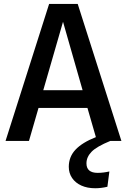

<svg xmlns="http://www.w3.org/2000/svg" viewBox="-20 -728 655 992"><path d="M550.3 0Q479 29.2 452.8 56.4Q426.7 83.6 426.7 115.9Q426.7 165.1 484.6 165.1Q513.3 165.1 545.1 157.9L534.9 236.9Q502.6 244.6 471.8 244.6Q431.3 244.6 400.5 230.8Q369.7 216.9 352.6 191.8Q335.4 166.7 335.4 133.8Q335.4 82.1 370.3 45.1Q405.1 8.2 475.4 -19.5L431.8 -170.3H179L129.7 0H8.7L233.8 -707.7H381.5L607.2 0ZM305.6 -615.4 203.6 -262.1H406.7Z"/></svg>

Font: Fira Code Fixed Medium
Style: Regular
Weight: 500
Monospace: yes
Designer: Carrois Corporate, Edenspiekermann AG, Nikita Prokopov
Foundry: Carrois Corporate, Edenspiekermann AG, Nikita Prokopov
Version: Version 5.002